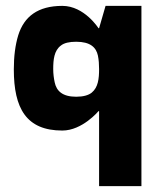

<svg xmlns="http://www.w3.org/2000/svg" viewBox="-20 -434 550 653"><path d="M192 10C260 10 315 -56 315 -56H317V199H461V-414H339L317 -338H315C315 -338 267 -414 192 -414C109 -414 62 -378 42 -314C32 -281 27 -243 27 -198C27 -66 69 10 192 10ZM239 -105C192 -105 172 -125 166 -154C163 -168 161 -183 161 -199C161 -231 164 -262 187 -279C198 -288 216 -292 239 -292C287 -292 307 -273 313 -245C316 -230 317 -215 317 -199C317 -167 314 -137 292 -119C281 -110 263 -105 239 -105Z"/></svg>

Font: OSH Darker Grotesque Black
Style: Regular
Weight: 900
Designer: Gabriel Lam
Foundry: TypeRant
Version: Version 1.000;Glyphs 3.1.1 (3148)